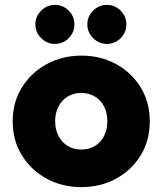

<svg xmlns="http://www.w3.org/2000/svg" viewBox="-20 -755 658 787"><path d="M418 -575Q386 -575 362 -598.5Q338 -622 338 -655Q338 -688 362 -711.5Q386 -735 418 -735Q451 -735 474.5 -711.5Q498 -688 498 -655Q498 -622 474.5 -598.5Q451 -575 418 -575ZM205 -575Q173 -575 149 -598.5Q125 -622 125 -655Q125 -688 149 -711.5Q173 -735 205 -735Q238 -735 261.5 -711.5Q285 -688 285 -655Q285 -622 261.5 -598.5Q238 -575 205 -575ZM313 12Q235 12 171.5 -22.5Q108 -57 70 -118Q32 -179 32 -258Q32 -336 70 -397Q108 -458 172 -492.5Q236 -527 314 -527Q392 -527 455.5 -492.5Q519 -458 556.5 -397Q594 -336 594 -258Q594 -179 556.5 -118Q519 -57 455.5 -22.5Q392 12 313 12ZM313 -142Q345 -142 369.5 -157Q394 -172 407 -198.5Q420 -225 420 -258Q420 -292 407 -318Q394 -344 369.5 -359Q345 -374 313 -374Q281 -374 257 -359Q233 -344 219.5 -318Q206 -292 206 -258Q206 -225 219.5 -198.5Q233 -172 257 -157Q281 -142 313 -142Z"/></svg>

Font: MuseoModerno Thin ExtraBold
Style: Regular
Weight: 800
Version: Version 1.002